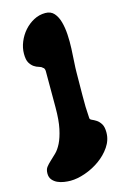

<svg xmlns="http://www.w3.org/2000/svg" viewBox="-119 -813 562 877"><g transform="rotate(-15 162.5 -375.0)"><path d="M188 -760Q214 -760 229 -743Q244 -726 251.5 -699Q259 -672 261 -639Q263 -606 261.5 -572.5Q260 -539 258 -509.5Q256 -480 256 -461Q256 -408 255 -353Q254 -298 258 -245Q258 -238 267.5 -234Q277 -230 288 -223Q299 -216 308 -202Q317 -188 317 -161Q317 -125 295.5 -93.5Q274 -62 241.5 -39Q209 -16 171.5 -3Q134 10 102 10Q88 10 71.5 7.5Q55 5 41 -1.5Q27 -8 17.5 -19.5Q8 -31 8 -49Q8 -68 16.5 -79Q25 -90 37.5 -101.5Q50 -113 65 -127.5Q80 -142 92.5 -167Q105 -192 113.5 -231.5Q122 -271 122 -332V-503Q122 -508 120 -513.5Q118 -519 113 -521Q108 -527 96.5 -530Q85 -533 74 -540.5Q63 -548 54.5 -562Q46 -576 46 -605Q46 -633 57.5 -661Q69 -689 88.5 -711Q108 -733 133.5 -746.5Q159 -760 188 -760Z"/></g></svg>

Font: r_Neptun CAT
Style: Regular
Weight: 400
Foundry: Peter Wiegel, CAT-Fonts
Version: Version 1.000;June 8, 2024;FontCreator 14.0.0.2814 32-bit